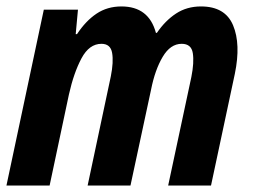

<svg xmlns="http://www.w3.org/2000/svg" viewBox="-22 -576 785 596"><path d="M-2 0 114 -546H220L213 -470H217Q244 -511 277.5 -533.5Q311 -556 355 -556Q440 -556 462 -474H465Q491 -512 524.5 -534Q558 -556 602 -556Q677 -556 701.5 -497.5Q726 -439 707 -347L633 0H500L572 -337Q581 -382 576.5 -411Q572 -440 542 -440Q507 -440 483 -399.5Q459 -359 447 -298L383 0H250L322 -339Q331 -384 326 -412Q321 -440 293 -440Q255 -440 231 -395Q207 -350 192 -283L132 0Z"/></svg>

Font: Noto Sans Condensed
Style: Bold Italic
Weight: 700
Width: 3
Italic angle: -12°
Designer: Monotype Design Team
Foundry: Monotype Imaging Inc.
Version: Version 2.013; ttfautohint (v1.8.4.7-5d5b)